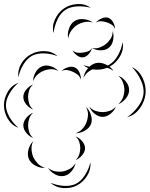

<svg xmlns="http://www.w3.org/2000/svg" viewBox="-108 -864 757 971"><path d="M-15 -473Q-20 -508 -1 -541Q18 -574 50 -590Q81 -607 119 -605.5Q157 -604 183 -580Q150 -593 114.5 -594Q79 -595 54 -582Q29 -568 10.5 -538Q-8 -508 -15 -473ZM314 -470Q317 -494 335 -516.5Q353 -539 377 -545Q401 -550 427 -538Q453 -526 466 -505Q446 -520 423.5 -523Q401 -526 382 -521Q363 -517 344 -504.5Q325 -492 314 -470ZM60 -453Q59 -475 71.5 -497.5Q84 -520 104 -528Q124 -537 148.5 -529Q173 -521 187 -505Q168 -515 148.5 -514Q129 -513 113 -506Q97 -500 82 -487Q67 -474 60 -453ZM203 -505Q215 -517 235 -523.5Q255 -530 270 -523Q286 -516 294 -497Q302 -478 301 -461Q296 -477 284.5 -486.5Q273 -496 260 -501Q248 -507 233 -509.5Q218 -512 203 -505ZM559 -525Q595 -508 613.5 -469Q632 -430 628 -390Q624 -350 598.5 -315.5Q573 -281 535 -271Q568 -294 591.5 -326.5Q615 -359 618 -391Q621 -423 604 -459.5Q587 -496 559 -525ZM490 -481Q511 -473 528 -452.5Q545 -432 545 -409Q545 -386 528 -365.5Q511 -345 490 -337Q507 -352 514 -371.5Q521 -391 521 -409Q521 -427 514 -446.5Q507 -466 490 -481ZM-15 -218Q-49 -230 -68.5 -263Q-88 -296 -88 -332Q-88 -367 -68.5 -400Q-49 -433 -15 -445Q-42 -422 -60 -391Q-78 -360 -78 -332Q-78 -303 -60 -272Q-42 -241 -15 -218ZM60 -310Q41 -317 25.5 -335Q10 -353 10 -374Q10 -394 25.5 -412Q41 -430 60 -437Q45 -424 39.5 -407Q34 -390 34 -374Q34 -357 39.5 -340Q45 -323 60 -310ZM478 -325Q471 -305 451.5 -289Q432 -273 411 -273Q390 -273 370.5 -289Q351 -305 344 -325Q357 -309 375.5 -303Q394 -297 411 -297Q428 -297 446 -303Q464 -309 478 -325ZM327 -323Q344 -308 352 -282.5Q360 -257 352 -236Q343 -215 320 -202.5Q297 -190 274 -190Q295 -197 309 -212.5Q323 -228 329 -245Q336 -262 337 -282.5Q338 -303 327 -323ZM60 -166Q41 -173 25.5 -191.5Q10 -210 10 -230Q10 -250 25.5 -268.5Q41 -287 60 -294Q45 -281 39.5 -263.5Q34 -246 34 -230Q34 -214 39.5 -196.5Q45 -179 60 -166ZM274 -174Q292 -168 307 -150.5Q322 -133 322 -115Q322 -96 307 -78.5Q292 -61 274 -55Q288 -67 293 -83.5Q298 -100 298 -115Q298 -130 293 -146Q288 -162 274 -174ZM120 -15Q96 -13 71.5 -26Q47 -39 38 -60Q29 -81 36 -107.5Q43 -134 60 -150Q50 -130 51.5 -108.5Q53 -87 60 -70Q68 -53 82.5 -37.5Q97 -22 120 -15ZM349 -43Q353 -8 333 24.5Q313 57 281 74Q249 90 211 87Q173 84 147 60Q180 74 215.5 76Q251 78 277 65Q302 52 321.5 22Q341 -8 349 -43ZM274 -39Q270 -17 253 3Q236 23 214 26Q192 30 169 17Q146 4 135 -15Q152 -1 172 2.5Q192 6 210 3Q227 0 245 -10Q263 -20 274 -39ZM163 -697Q154 -731 170 -766Q186 -801 215 -821Q244 -841 282.5 -843.5Q321 -846 350 -825Q315 -834 279.5 -831.5Q244 -829 221 -813Q197 -796 182 -764Q167 -732 163 -697ZM377 -750Q388 -763 406.5 -771Q425 -779 440 -774Q455 -768 464.5 -750.5Q474 -733 474 -717Q469 -732 456.5 -739.5Q444 -747 432 -751Q420 -755 405.5 -756.5Q391 -758 377 -750ZM237 -669Q232 -692 240.5 -718Q249 -744 268 -757Q288 -770 315.5 -767Q343 -764 362 -750Q339 -757 318 -752Q297 -747 281 -737Q266 -727 253 -709.5Q240 -692 237 -669ZM462 -707Q469 -686 464 -661Q459 -636 443 -623Q426 -609 401 -609.5Q376 -610 357 -621Q378 -617 396.5 -624Q415 -631 428 -642Q441 -652 451.5 -668.5Q462 -685 462 -707ZM512 -651Q519 -615 500 -581Q481 -547 450 -529Q419 -511 380 -511.5Q341 -512 313 -535Q347 -523 383.5 -523Q420 -523 445 -537Q470 -552 488 -583.5Q506 -615 512 -651ZM357 -621Q354 -606 341 -591Q328 -576 313 -574Q297 -572 281 -584Q265 -596 259 -610Q270 -599 283.5 -597.5Q297 -596 310 -598Q322 -599 335.5 -603.5Q349 -608 357 -621Z"/></svg>

Font: Rubik Puddles
Style: Regular
Weight: 400
Designer: Hubert and Fischer, NaN
Foundry: Hubert and Fischer, NaN
Version: Version 2.200